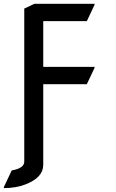

<svg xmlns="http://www.w3.org/2000/svg" viewBox="-27 -757 594 987"><path d="M97.7 73.2V-712.9L149.4 -737.3H459V-732.4L419.4 -648.4H195.3V-413.1H459V-408.2L419.4 -324.2H195.3V90.3Q195.3 155.8 104 190.9Q54.7 210 -7.3 210V205.1L33.2 119.1Q51.8 116.2 67.4 109.9Q97.7 97.2 97.7 73.2Z"/></svg>

Font: Nova Flat
Style: Book
Weight: 400
Version: Version 2.000